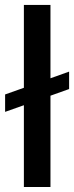

<svg xmlns="http://www.w3.org/2000/svg" viewBox="-24 -747 296 767"><path d="M252.1 -460.9 177.6 -434.3V-727.3H71.4V-396.3L-3.6 -369.7V-300.1L71.4 -326.7V0H177.6V-364.7L252.1 -391.3Z"/></svg>

Font: Margiela Sans Medium
Style: Regular
Weight: 500
Designer: Stefan Endress, Andreas Faust
Version: Version 1.100;FEAKit 1.0